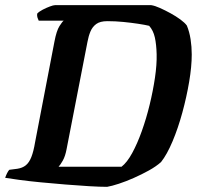

<svg xmlns="http://www.w3.org/2000/svg" viewBox="-31 -724 775 744"><path d="M384 0Q357 0 314.5 -2.5Q272 -5 223 -9Q174 -13 127 -17.5Q80 -22 43.5 -27Q7 -32 -11 -35Q-8 -44 -3.5 -53Q1 -62 5 -66L36 -70Q56 -73 69 -83.5Q82 -94 90.5 -115.5Q99 -137 105 -173L180 -563Q188 -605 199.5 -623Q211 -641 216 -644H119Q117 -648 114.5 -655Q112 -662 113 -671Q120 -679 134.5 -686.5Q149 -694 162.5 -699Q176 -704 182 -704H555Q569 -702 589 -693Q609 -684 630 -672.5Q651 -661 668 -648.5Q685 -636 693 -625Q703 -601 707.5 -572Q712 -543 712 -513Q712 -466 702 -407Q692 -348 675.5 -287.5Q659 -227 637.5 -176Q616 -125 593 -96Q574 -79 546 -63.5Q518 -48 487.5 -34.5Q457 -21 429.5 -12Q402 -3 384 0ZM196 -78H440Q461 -94 481 -130.5Q501 -167 518.5 -216Q536 -265 549 -318.5Q562 -372 569.5 -423Q577 -474 576 -514Q575 -552 569 -579Q563 -606 547 -624Q530 -628 503.5 -632Q477 -636 446.5 -639Q416 -642 385 -642Q357 -642 342 -631Q327 -620 319.5 -602Q312 -584 308 -562L227 -146Q222 -119 212.5 -102Q203 -85 196 -78Z"/></svg>

Font: Texturina 12pt
Style: Bold Italic
Weight: 700
Italic angle: -11°
Designer: Guillermo Torres Carreño
Foundry: Omnibus-Type
Version: Version 1.002